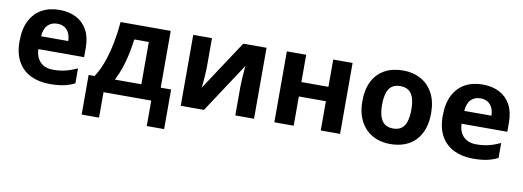

<svg xmlns="http://www.w3.org/2000/svg" viewBox="-59 -907 3965 1455"><g transform="rotate(10 1923.5 -180.0)"><path d="M303.2 -556.2Q378.9 -556.2 433.6 -527.1Q488.3 -498 518.1 -442.9Q547.9 -387.7 547.9 -308.1V-235.8H195.8Q198.2 -172.9 233.6 -137Q269 -101.1 332 -101.1Q384.3 -101.1 427.7 -111.8Q471.2 -122.6 517.1 -144V-28.8Q476.6 -8.8 432.4 0.5Q388.2 9.8 325.2 9.8Q243.2 9.8 179.9 -20.5Q116.7 -50.8 80.8 -112.8Q44.9 -174.8 44.9 -269Q44.9 -364.7 77.4 -428.5Q109.9 -492.2 168 -524.2Q226.1 -556.2 303.2 -556.2ZM304.2 -450.2Q260.7 -450.2 232.2 -422.4Q203.6 -394.5 199.2 -335H408.2Q407.7 -368.2 396.2 -394Q384.8 -419.9 362.1 -435.1Q339.4 -450.2 304.2 -450.2Z M1159.7 -545.9V-108.9H1239.7V195.8H1106V0H738.8V195.8H605V-108.9H650.9Q687 -164.1 711.7 -234.9Q736.3 -305.7 751.7 -385Q767.1 -464.4 773.9 -545.9ZM1010.7 -434.1H898.9Q891.1 -373.5 879.2 -317.1Q867.2 -260.7 849.6 -208.7Q832 -156.7 806.6 -108.9H1010.7Z M1477.1 -545.9V-330.1Q1477.1 -313.5 1475.8 -288.3Q1474.6 -263.2 1472.7 -237.3Q1470.7 -211.4 1468.8 -190.9Q1466.8 -170.4 1465.8 -163.1L1717.8 -545.9H1897V0H1752.9V-217.8Q1752.9 -244.6 1754.9 -277.1Q1756.8 -309.6 1759.3 -338.4Q1761.7 -367.2 1762.7 -381.8L1511.7 0H1333V-545.9Z M2202.1 -545.9V-335.9H2410.2V-545.9H2559.1V0H2410.2V-225.1H2202.1V0H2053.2V-545.9Z M3211.4 -273.9Q3211.4 -205.6 3193.1 -152.8Q3174.8 -100.1 3139.9 -63.7Q3105 -27.3 3055.9 -8.8Q3006.8 9.8 2945.3 9.8Q2887.7 9.8 2839.6 -8.8Q2791.5 -27.3 2756.1 -63.7Q2720.7 -100.1 2701.4 -152.8Q2682.1 -205.6 2682.1 -273.9Q2682.1 -364.7 2714.4 -427.7Q2746.6 -490.7 2806.2 -523.4Q2865.7 -556.2 2948.2 -556.2Q3024.9 -556.2 3084.2 -523.4Q3143.6 -490.7 3177.5 -427.7Q3211.4 -364.7 3211.4 -273.9ZM2834 -273.9Q2834 -220.2 2845.7 -183.6Q2857.4 -147 2882.3 -128.4Q2907.2 -109.9 2947.3 -109.9Q2986.8 -109.9 3011.5 -128.4Q3036.1 -147 3047.6 -183.6Q3059.1 -220.2 3059.1 -273.9Q3059.1 -328.1 3047.6 -364Q3036.1 -399.9 3011.2 -418Q2986.3 -436 2946.3 -436Q2887.2 -436 2860.6 -395.5Q2834 -355 2834 -273.9Z M3559.6 -556.2Q3635.3 -556.2 3689.9 -527.1Q3744.6 -498 3774.4 -442.9Q3804.2 -387.7 3804.2 -308.1V-235.8H3452.1Q3454.6 -172.9 3490 -137Q3525.4 -101.1 3588.4 -101.1Q3640.6 -101.1 3684.1 -111.8Q3727.5 -122.6 3773.4 -144V-28.8Q3732.9 -8.8 3688.7 0.5Q3644.5 9.8 3581.5 9.8Q3499.5 9.8 3436.3 -20.5Q3373 -50.8 3337.2 -112.8Q3301.3 -174.8 3301.3 -269Q3301.3 -364.7 3333.7 -428.5Q3366.2 -492.2 3424.3 -524.2Q3482.4 -556.2 3559.6 -556.2ZM3560.5 -450.2Q3517.1 -450.2 3488.5 -422.4Q3460 -394.5 3455.6 -335H3664.6Q3664.1 -368.2 3652.6 -394Q3641.1 -419.9 3618.4 -435.1Q3595.7 -450.2 3560.5 -450.2Z"/></g></svg>

Font: Wonky
Style: Regular
Weight: 400
Designer: Monotype Design Team
Foundry: Monotype Imaging Inc.
Version: Version 3.000